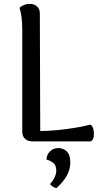

<svg xmlns="http://www.w3.org/2000/svg" viewBox="-20 -724 525 983"><path d="M186 -53Q249 -54 318.5 -63Q388 -72 443 -86Q452 -81 456.5 -67.5Q461 -54 461 -38Q461 -22 455.5 -11Q450 0 439 0H147Q123 0 108.5 -13Q94 -26 94 -50V-572Q94 -642 80 -684Q88 -692 101.5 -698Q115 -704 132 -704Q156 -704 170 -691Q184 -678 184 -655ZM236 219Q268 182 268 150Q268 123 254 111Q240 99 218 93Q218 70 235 52Q252 34 279 34Q304 34 322 51.5Q340 69 340 108Q340 176 269 239Q250 235 236 219Z"/></svg>

Font: Arima Madurai Medium
Style: Regular
Weight: 500
Designer: Joana Correia and Natanael Gama
Foundry: NDISCOVER
Version: Version 1.020